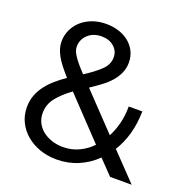

<svg xmlns="http://www.w3.org/2000/svg" viewBox="-130 -839 941 969"><g transform="rotate(20 340.5 -354.5)"><path d="M560 0 486 -77Q443 -35 389.5 -12.5Q336 10 275 10Q226 10 184 -5Q142 -20 111 -46.5Q80 -73 62.5 -109Q45 -145 45 -188Q45 -223 56.5 -253Q68 -283 87.5 -308Q107 -333 132 -354.5Q157 -376 185 -395Q161 -422 144 -444Q127 -466 116.5 -485.5Q106 -505 101 -522.5Q96 -540 96 -559Q96 -593 110 -622.5Q124 -652 148.5 -673.5Q173 -695 206.5 -707Q240 -719 279 -719Q315 -719 346.5 -709Q378 -699 401.5 -680Q425 -661 438.5 -634Q452 -607 452 -574Q452 -544 440.5 -518Q429 -492 409.5 -469.5Q390 -447 363 -427Q336 -407 306 -387L487 -197Q506 -233 516.5 -275.5Q527 -318 527 -366H600Q599 -301 583.5 -245Q568 -189 539 -143L676 0ZM284 -60Q329 -60 368 -78Q407 -96 438 -128L236 -341Q189 -307 159.5 -270.5Q130 -234 130 -187Q130 -157 143 -133Q156 -109 177.5 -93Q199 -77 226.5 -68.5Q254 -60 284 -60ZM177 -561Q177 -550 180.5 -539.5Q184 -529 192.5 -515.5Q201 -502 216 -483.5Q231 -465 255 -440Q307 -473 339 -503.5Q371 -534 371 -572Q371 -607 345 -629.5Q319 -652 279 -652Q234 -652 205.5 -625.5Q177 -599 177 -561Z"/></g></svg>

Font: Boldmen Medium
Style: Regular
Weight: 400
Designer: Matt McInerney, Pablo Impallari, Rodrigo Fuenzalida
Foundry: LIVING CONCEPT
Version: Version 1.000